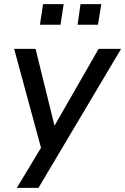

<svg xmlns="http://www.w3.org/2000/svg" viewBox="-20 -723 602 923"><path d="M61 180 190 -34 183 9 48 -488H151L251 -82H221L454 -488H562L165 180ZM353 -604 367 -703H467L451 -604ZM172 -604 187 -703H286L271 -604Z"/></svg>

Font: Nunito Sans 12pt SemiBold
Style: Italic
Weight: 600
Italic angle: -9°
Designer: Vernon Adams
Foundry: Vernon Adams
Version: Version 3.101;gftools[0.9.27]